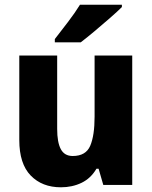

<svg xmlns="http://www.w3.org/2000/svg" viewBox="-20 -786 646 816"><path d="M542 -550V0H419L399 -69H390Q366 -28 326.5 -9Q287 10 239 10Q159 10 110.5 -40Q62 -90 62 -191V-550H223V-238Q223 -181 238.5 -152Q254 -123 289 -123Q345 -123 363.5 -166.5Q382 -210 382 -290V-550ZM498 -756Q480 -738 448 -710Q416 -682 382 -653.5Q348 -625 323 -606H213V-620Q238 -652 268.5 -692Q299 -732 320 -766H498Z"/></svg>

Font: Noto Sans Lao UI SemCond ExtBd
Style: Regular
Weight: 800
Width: 4
Designer: Monotype Design Team
Foundry: Monotype Imaging Inc.
Version: Version 2.000; ttfautohint (v1.8.4.7-5d5b)